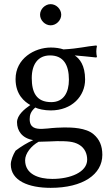

<svg xmlns="http://www.w3.org/2000/svg" viewBox="-20 -668 539 925"><path d="M390 -285C390 -354 363 -386 340 -401C370 -399 403 -395 444 -391L447 -394C445 -403 444 -411 444 -420C444 -429 445 -437 447 -446L444 -449C396 -445 361 -434 286 -430C268 -436 247 -439 225 -439C146 -439 55 -386 55 -287C55 -212 98 -178 126 -162C97 -142 62 -113 62 -79C62 -38 86 -2 140 7C112 19 81 38 55 58C43 77 32 105 32 124C32 203 118 237 224 237C380 237 473 172 473 78C473 34 459 3 431 -21C394 -53 325 -54 290 -54C273 -54 233 -52 210 -49C196 -48 186 -47 181 -47C153 -47 123 -51 123 -94C123 -114 128 -131 150 -150C163 -143 194 -136 224 -136C328 -136 390 -206 390 -285ZM101 104C101 71 131 34 166 15C196 15 241 12 255 12C303 12 334 13 361 29C390 46 400 75 400 101C400 162 318 194 232 194C167 194 101 172 101 104ZM312 -284C312 -223 287 -176 227 -176C155 -176 133 -223 133 -292C133 -358 163 -401 221 -401C286 -401 312 -355 312 -284ZM173 -597C173 -570 197 -546 224 -546C251 -546 275 -570 275 -597C275 -624 251 -648 224 -648C197 -648 173 -624 173 -597Z"/></svg>

Font: Libertinus Sans
Style: Regular
Weight: 400
Designer: Philipp H. Poll, Khaled Hosny
Foundry: Caleb Maclennan
Version: Version 7.050;RELEASE